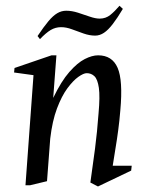

<svg xmlns="http://www.w3.org/2000/svg" viewBox="-20 -658 521 682"><path d="M70.5 0 99 -391 30 -400.5 31.6 -416.5 163 -461.5H180.4L169 -310.2Q197.6 -369.7 226.3 -402.3Q254.9 -434.9 281 -448.2Q307.1 -461.5 328.5 -461.5Q378.4 -461.5 397.7 -417.2Q417.1 -372.9 407.4 -266Q404.3 -228.1 399.9 -195.5Q395.6 -162.9 390.5 -132.7Q385.4 -102.4 380.4 -69.4H447.9L445.9 -52L328 4.4L301 -9.6Q310 -71.6 317.5 -129.8Q325.1 -188 330.1 -256Q335.5 -315.3 331.2 -345.8Q326.8 -376.2 315.5 -387.2Q304.2 -398.1 288 -398.1Q276.9 -398.1 258.2 -384.9Q239.6 -371.7 219.3 -344.3Q199.1 -317 182.4 -272.7Q165.7 -228.4 158.4 -165.4L147 -14.4L87.1 0ZM121.9 -519 113.4 -530Q135.9 -563.5 152.2 -582.9Q168.5 -602.3 183.5 -611.1Q198.4 -619.9 215.4 -619.9Q235.2 -619.9 257 -612.9Q278.8 -605.9 298.9 -598.9Q319.1 -591.9 334 -591.9Q355.5 -591.9 371.5 -604.7Q387.5 -617.5 404.5 -637.5L416.4 -626.5Q396.9 -593.9 380.6 -572.7Q364.3 -551.4 349.3 -541.5Q334.3 -531.5 318 -531.5Q298.2 -531.5 276.8 -539Q255.5 -546.5 235.4 -554Q215.3 -561.5 197 -561.5Q177 -561.5 159.9 -551.3Q142.9 -541 121.9 -519Z"/></svg>

Font: Ancizar Serif Light
Style: Italic
Weight: 300
Italic angle: -4°
Designer: Cesar Puertas, Viviana Monsalve, Julian Moncada, Julian Prieto, Jose Castro, Felipe Aragon, Mariel Hernandez, Sara Alarc
Version: Version 8.100